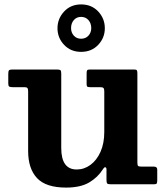

<svg xmlns="http://www.w3.org/2000/svg" viewBox="-20 -835 755 870"><path d="M107.5 -151V-421.5Q107.5 -432 104.2 -436Q101 -440 91 -440H37Q26 -440 21.8 -442.8Q17.5 -445.5 17.5 -456.5V-500.5Q17.5 -512.5 20.8 -516.2Q24 -520 35.5 -520H238Q249.5 -520 253.5 -517.2Q257.5 -514.5 257.5 -502.5V-164.5Q257.5 -67 327.5 -67Q361.5 -67 390 -88Q418.5 -109 435.5 -147.2Q452.5 -185.5 452.5 -237V-421Q452.5 -432.5 448.8 -436.2Q445 -440 434 -440H389Q380 -440 376.2 -442Q372.5 -444 372.5 -453V-503Q372.5 -513 375 -516.5Q377.5 -520 387 -520H588Q597.5 -520 600 -516.5Q602.5 -513 602.5 -503V-98.5Q602.5 -85.5 606.2 -82.8Q610 -80 623 -80H677.5Q692.5 -80 692.5 -66.5V-18Q692.5 -7.5 690.2 -3.8Q688 0 678 0H481.5Q468.5 0 465.5 -4Q462.5 -8 462.5 -21V-67Q462.5 -75 458 -77Q453.5 -79 447 -69Q423.5 -31.5 384 -8.2Q344.5 15 279.5 15Q188 15 147.8 -28Q107.5 -71 107.5 -151ZM347.5 -600Q300.5 -600 270.5 -631.8Q240.5 -663.5 240.5 -707Q240.5 -750.5 270.5 -782.8Q300.5 -815 347.5 -815Q395 -815 425 -783Q455 -751 455 -707Q455 -663.5 425 -631.8Q395 -600 347.5 -600ZM347.5 -659.5Q368 -659.5 380.8 -673.5Q393.5 -687.5 393.5 -707.5Q393.5 -729.5 380.8 -744Q368 -758.5 347.5 -758.5Q327 -758.5 314.5 -744Q302 -729.5 302 -707.5Q302 -687.5 314.5 -673.5Q327 -659.5 347.5 -659.5Z"/></svg>

Font: Besley
Style: Bold
Weight: 700
Designer: Owen Earl
Foundry: indestructible type*
Version: Version 2.001; ttfautohint (v1.8.3)